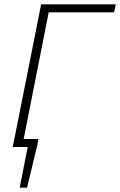

<svg xmlns="http://www.w3.org/2000/svg" viewBox="-20 -679 555 887"><path d="M71 188 108 0H66L73 -37H157L153 -11L105 188ZM39 0 170 -659H515L507 -622H205L82 0Z"/></svg>

Font: Source Sans 3 Light
Style: Italic
Weight: 300
Italic angle: -11°
Designer: Paul D. Hunt
Foundry: Adobe
Version: Version 3.046;hotconv 1.0.118;makeotfexe 2.5.65603